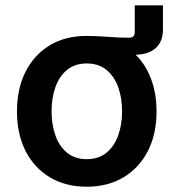

<svg xmlns="http://www.w3.org/2000/svg" viewBox="-20 -687 647 718"><path d="M304.2 11.2Q224.6 11.2 166 -24.2Q107.4 -59.6 75.4 -122.8Q43.5 -186 43.5 -270Q43.5 -355 75.4 -418.5Q107.4 -481.9 165.8 -517.3Q224.1 -552.7 303.2 -552.7Q303.7 -552.7 303.7 -552.7Q304.2 -552.7 304.2 -552.7Q305.7 -552.7 307.1 -552.7Q343.3 -552.2 386 -549.1Q428.7 -545.9 461.9 -545.9Q483.9 -545.9 483.9 -566.4V-667H589.4V-577.1Q589.4 -532.2 563 -507.8Q536.6 -483.4 487.3 -482.4Q524.9 -445.3 545.2 -391.1Q565.4 -336.9 565.4 -270Q565.4 -186 533.2 -122.8Q501 -59.6 442.4 -24.2Q383.8 11.2 304.2 11.2ZM304.2 -91.8Q348.6 -91.8 377.9 -115.7Q407.2 -139.6 421.9 -180.2Q436.5 -220.7 436.5 -270.5Q436.5 -320.8 421.9 -361.3Q407.2 -401.9 377.9 -425.8Q348.6 -449.7 304.2 -449.7Q260.3 -449.7 231 -425.8Q201.7 -401.9 187.3 -361.3Q172.9 -320.8 172.9 -270.5Q172.9 -220.7 187.3 -180.2Q201.7 -139.6 231 -115.7Q260.3 -91.8 304.2 -91.8Z"/></svg>

Font: Inter SemiBold
Style: Regular
Weight: 600
Designer: Rasmus Andersson
Foundry: rsms
Version: Version 4.001;git-9221beed3